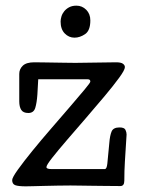

<svg xmlns="http://www.w3.org/2000/svg" viewBox="-20 -656 503 678"><path d="M23 0ZM115 -376 112 -322Q110 -293 104.5 -275Q99 -257 80 -257Q62 -257 55 -268Q48 -279 48 -298V-395Q48 -412 60.5 -424Q73 -436 101 -436Q125 -436 141.5 -435.5Q158 -435 173.5 -435Q189 -435 205.5 -434.5Q222 -434 246 -434Q278 -434 318 -435Q358 -436 390 -436Q407 -436 414 -431Q421 -426 421 -419Q421 -409 400.5 -381Q380 -353 349 -316Q318 -279 282.5 -238Q247 -197 216 -161Q185 -125 164.5 -99Q144 -73 144 -66Q144 -59 161 -59H350Q357 -59 359 -78L366 -151Q368 -177 374 -191.5Q380 -206 402 -206Q419 -206 423 -197.5Q427 -189 427 -181L421 -85Q420 -74 419.5 -52.5Q419 -31 419 -18Q419 1 405 1Q370 1 346 0.5Q322 0 303.5 0Q285 0 268 -0.5Q251 -1 229 -1Q207 -1 182.5 -0.5Q158 0 136 0.5Q114 1 96.5 1.5Q79 2 71 2Q45 2 34 -2Q23 -6 23 -20Q23 -29 43.5 -57.5Q64 -86 94.5 -123.5Q125 -161 161 -202.5Q197 -244 227.5 -279.5Q258 -315 278.5 -339.5Q299 -364 299 -368Q299 -376 290 -376ZM194 -580Q194 -588 197 -598Q200 -608 207 -616.5Q214 -625 224.5 -630.5Q235 -636 250 -636Q270 -636 284.5 -621.5Q299 -607 299 -584Q299 -548 280.5 -535.5Q262 -523 243 -523Q223 -523 208.5 -538Q194 -553 194 -580Z"/></svg>

Font: Life Savers
Style: Bold
Weight: 700
Designer: Pablo Impallari, Rodrigo Fuenzalida, Brenda Gallo
Foundry: Pablo Impallari, Rodrigo Fuenzalida, Brenda Gallo
Version: Version 3.001; ttfautohint (v0.95) -l 8 -r 50 -G 200 -x 14 -